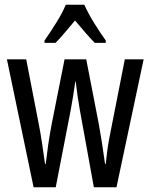

<svg xmlns="http://www.w3.org/2000/svg" viewBox="-20 -786 632 806"><path d="M374 0H469L583 -537H504L440 -212Q433 -176 429.5 -147Q426 -118 424 -98H421Q406 -205 395 -264L342 -537H251L197 -265Q188 -218 182 -176Q176 -134 172 -98H169Q163 -141 156.5 -185Q150 -229 142 -269L90 -537H9L121 0H214L277 -325Q282 -352 287 -383Q292 -414 296 -443H298Q305 -381 315 -325ZM334 -766H256Q243 -734 218 -693.5Q193 -653 167 -616V-606H213Q230 -623 251.5 -648.5Q273 -674 295 -700Q317 -674 337.5 -650Q358 -626 378 -606H424V-616Q400 -649 374.5 -690.5Q349 -732 334 -766Z"/></svg>

Font: Noto Sans Display Condensed
Style: Regular
Weight: 400
Width: 3
Designer: Monotype Design Team
Foundry: Monotype Imaging Inc.
Version: Version 1.900